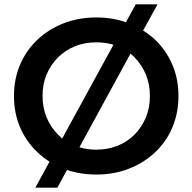

<svg xmlns="http://www.w3.org/2000/svg" viewBox="-20 -790 882 880"><path d="M422 10Q350 10 287 -11L243 70H142L207 -49Q177 -68 151 -93Q100 -141 72 -206.5Q44 -272 44 -350Q44 -428 72 -493.5Q100 -559 151 -607.5Q202 -656 271 -683Q340 -710 421 -710Q495 -710 557 -688L602 -770H702L636 -650Q666 -631 691 -608Q742 -559 770 -493.5Q798 -428 798 -350Q798 -272 770 -206Q742 -140 691 -92Q640 -44 571.5 -17Q503 10 422 10ZM265 -155 500 -585Q463 -596 421 -596Q368 -596 323.5 -578Q279 -560 245.5 -526.5Q212 -493 193.5 -448.5Q175 -404 175 -350Q175 -297 193.5 -252Q212 -207 245 -174Q255 -164 265 -155ZM421 -104Q474 -104 519 -122Q564 -140 597 -173.5Q630 -207 648.5 -251.5Q667 -296 667 -350Q667 -404 648.5 -448.5Q630 -493 597 -527Q588 -536 578 -544L344 -115Q380 -104 421 -104Z"/></svg>

Font: Montserrat Thin SemiBold
Style: Regular
Weight: 600
Version: Version 9.000